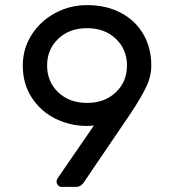

<svg xmlns="http://www.w3.org/2000/svg" viewBox="-20 -730 674 750"><path d="M320 -238Q255 -238 197.5 -266Q140 -294 104.5 -348Q69 -402 69 -474Q69 -540 103.5 -594Q138 -648 195.5 -679Q253 -710 320 -710Q396 -710 453 -679.5Q510 -649 540.5 -595.5Q571 -542 571 -474Q571 -430 549 -386Q527 -342 491 -288L309 -20Q308 -18 303.5 -12.5Q299 -7 292.5 -3.5Q286 0 278 0H221Q212 0 206.5 -6.5Q201 -13 201 -22Q201 -28 206 -35L347 -240Q335 -238 320 -238ZM164 -474Q164 -411 207.5 -369.5Q251 -328 320 -328Q389 -328 432.5 -369.5Q476 -411 476 -474Q476 -537 432.5 -578.5Q389 -620 320 -620Q251 -620 207.5 -578.5Q164 -537 164 -474Z"/></svg>

Font: Contemporary
Style: Regular
Weight: 400
Designer: Victor Tran
Foundry: Victor Tran
Version: Version 1.100